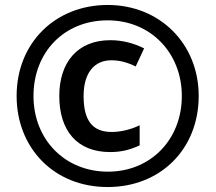

<svg xmlns="http://www.w3.org/2000/svg" viewBox="-20 -744 869 774"><path d="M414 10C628 10 781 -144 781 -357C781 -568 624 -724 414 -724C204 -724 47 -572 47 -357C47 -149 196 10 414 10ZM415 -52C242 -52 115 -181 115 -357C115 -533 238 -662 414 -662C587 -662 713 -531 713 -357C713 -181 587 -52 415 -52ZM424 -131C471 -131 506 -141 543 -158V-239C506 -221 465 -212 430 -212C352 -212 317 -259 317 -357C317 -449 359 -501 429 -501C461 -501 493 -493 527 -476L561 -549C519 -570 473 -582 425 -582C292 -582 219 -492 219 -357C219 -218 290 -131 424 -131Z"/></svg>

Font: Noto Sans Lao Looped SemiCondensed SemiBold
Style: Regular
Weight: 600
Width: 4
Designer: Mark Frömberg, Ben Mitchell
Foundry: The Fontpad Ltd
Version: Version 1.002